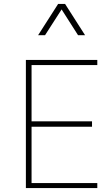

<svg xmlns="http://www.w3.org/2000/svg" viewBox="-20 -954 555 974"><path d="M473.6 -25.4H140.1V-311H446.8V-338.4H140.1V-624H473.6V-649.9H111.3V0H473.6ZM411.6 -775.4 310.1 -934.1H274.9L173.3 -775.4H208.5L292.5 -906.2L376 -775.4Z"/></svg>

Font: Estedad-FD-VF Thin
Style: Regular
Weight: 100
Designer: Amin Abedi
Version: Version 5.0